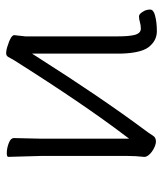

<svg xmlns="http://www.w3.org/2000/svg" viewBox="27 -545 529 623"><g transform="rotate(-90 291.5 -233.5)"><path d="M429 -106V-377V-394L420 -380Q286 -169 181 -28Q171 -15 163 -2Q157 8 144 8Q130 8 111 -5Q94 -18 94 -29V-31Q97 -58 97 -86V-364L94 -471Q94 -476 106 -476Q123 -476 140 -469Q155 -463 155 -453L153 -364V-94V-79L162 -91Q266 -228 408 -453Q413 -462 418 -471Q422 -478 430 -478Q441 -478 455 -473Q488 -463 489 -452L485 -416V-415V-115Q485 -83 489 -64Q494 -41 510 -41Q521 -41 531 -44Q541 -47 550 -47Q557 -47 564 -36Q572 -25 572 -11Q572 0 553 5Q531 11 502 11Q475 11 456 -9Q431 -32 429 -106Z"/></g></svg>

Font: LXGW WenKai Lite Light
Style: Regular
Weight: 300
Designer: LXGW / Fontworks Inc.
Foundry: LXGW / Fontworks Inc.
Version: Version 1.511; March 25, 2025